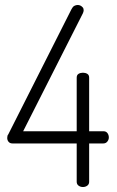

<svg xmlns="http://www.w3.org/2000/svg" viewBox="-20 -751 470 771"><path d="M313 0Q303 0 295.5 -5.5Q288 -11 288 -21V-175H30Q20 -175 14.5 -181.5Q9 -188 9 -197Q9 -202 10 -205.5Q11 -209 13 -211L267 -714Q272 -724 278.5 -727.5Q285 -731 292 -731Q298 -731 303 -728.5Q308 -726 312 -721.5Q316 -717 316 -710Q316 -705 313 -698L73 -224H288V-439Q288 -450 295.5 -454.5Q303 -459 313 -459Q323 -459 330.5 -454.5Q338 -450 338 -439V-224H395Q406 -224 411.5 -216.5Q417 -209 417 -199Q417 -190 411 -182.5Q405 -175 395 -175H338V-21Q338 -11 330.5 -5.5Q323 0 313 0Z"/></svg>

Font: Dosis Light
Style: Regular
Weight: 300
Designer: EdgarTolentino, PabloImpallari, IginoMarini
Foundry: EdgarTolentino, PabloImpallari, IginoMarini
Version: Version 3.001; ttfautohint (v1.8.2)